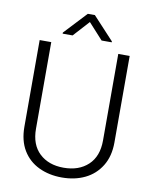

<svg xmlns="http://www.w3.org/2000/svg" viewBox="-97 -962 828 1044"><g transform="rotate(10 317.5 -440.5)"><path d="M401 -761 321 -849 241 -761H186V-767L302 -891H341L457 -766V-761ZM317 10Q246 10 189.5 -17Q133 -44 101 -97Q69 -150 69 -227V-705H133V-227Q133 -139 183.5 -91.5Q234 -44 317 -44Q401 -44 452 -91.5Q503 -139 503 -227V-705H566V-227Q566 -151 533 -97.5Q500 -44 444 -17Q388 10 317 10Z"/></g></svg>

Font: Freesentation 3 Light
Style: Regular
Weight: 300
Designer: glyphs from Roboto by Christian Robertson / Hangul glyphs from Noto Sans CJK(Source Han Sans) by Jang Soo-young and Kang
Foundry: PT&
Version: Version 2.001